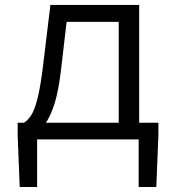

<svg xmlns="http://www.w3.org/2000/svg" viewBox="-20 -559 707 770"><path d="M164.1 -66.9H456.1V-471.2H247.1L225.1 -282.2Q215.3 -197.3 199.5 -146Q183.6 -94.7 164.1 -66.9ZM538.1 -66.9H615.2V-16.1L606.9 190.9H536.1V0H128.9V190.9H59.1L50.8 -16.1V-66.9H76.2Q90.8 -75.7 104.2 -95.5Q117.7 -115.2 129.9 -161.9Q142.1 -208.5 152.8 -296.9L182.1 -539.1H538.1Z"/></svg>

Font: Shanggu Mono N
Style: Regular
Weight: 350
Designer: GuiWonder
Version: Version 1.021